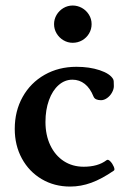

<svg xmlns="http://www.w3.org/2000/svg" viewBox="-20 -668 451 699"><path d="M33.7 -198.7Q33.7 -263.7 62.5 -315.2Q91.3 -366.7 142.6 -395.8Q193.8 -424.8 258.3 -424.8Q305.7 -424.8 343 -412.4Q380.4 -399.9 391.6 -380.4Q393.6 -377.4 394 -371.8Q394.5 -366.2 394.5 -354.5Q394.5 -343.3 387.7 -331.1Q380.9 -318.8 369.9 -311Q358.9 -303.2 347.7 -303.2Q337.4 -303.2 330.3 -306.4Q323.2 -309.6 320.3 -316.9Q308.1 -347.2 288.6 -362.5Q269 -377.9 243.7 -377.9Q215.8 -377.9 193.4 -358.2Q170.9 -338.4 158.2 -303.2Q145.5 -268.1 145.5 -224.1Q145.5 -176.3 163.1 -139.2Q180.7 -102.1 212.2 -81.5Q243.7 -61 284.7 -61Q310.5 -61 331.3 -66.9Q352.1 -72.8 368.2 -85Q373.5 -88.9 381.6 -80.6Q389.6 -72.3 394.3 -61Q398.9 -49.8 394.5 -46.9Q350.6 -16.6 312.5 -2.7Q274.4 11.2 235.4 11.2Q177.7 11.2 131.8 -15.9Q85.9 -43 59.8 -90.8Q33.7 -138.7 33.7 -198.7ZM176.8 -580.1Q176.8 -598.1 186 -613.8Q195.3 -629.4 210.9 -638.7Q226.6 -647.9 244.6 -647.9Q262.2 -647.9 278.1 -639.2Q293.9 -630.4 303.7 -614.7Q313.5 -599.1 313.5 -580.1Q313.5 -561.5 304.2 -545.9Q294.9 -530.3 279.1 -521.2Q263.2 -512.2 244.6 -512.2Q226.6 -512.2 210.9 -521.5Q195.3 -530.8 186 -546.4Q176.8 -562 176.8 -580.1Z"/></svg>

Font: Junicode Two Beta VF
Style: Regular
Weight: 400
Designer: Peter S. Baker
Foundry: Briery Creek Software
Version: Version 1.031 beta; ttfautohint (v1.8.1.43-b0c9)